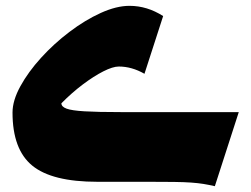

<svg xmlns="http://www.w3.org/2000/svg" viewBox="-20 -623 861 658"><path d="M798.3 -238.8 716.3 15.1Q695.3 10.3 677 7.3Q658.7 4.4 635.3 2.7Q611.8 1 576.4 0.5Q541 0 485.8 0H313.5Q158.2 0 90.6 -55.4Q22.9 -110.8 22.9 -237.3Q22.9 -278.3 49.8 -327.4Q76.7 -376.5 120.8 -425Q165 -473.6 218.3 -513.9Q271.5 -554.2 325.2 -578.6Q378.9 -603 423.8 -603Q484.4 -603 539.1 -567.9L475.1 -370.1Q431.6 -395 387.2 -395Q366.7 -395 334 -378.4Q301.3 -361.8 263.7 -333.5Q226.1 -305.2 190.4 -269Q190.4 -257.3 208 -250.7Q225.6 -244.1 270 -241.5Q314.5 -238.8 395 -238.8Z"/></svg>

Font: Pinar-FD Black
Style: Regular
Weight: 900
Designer: Amin Abedi
Version: Version 3.000